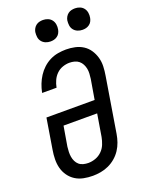

<svg xmlns="http://www.w3.org/2000/svg" viewBox="-174 -1036 857 1127"><g transform="rotate(-20 254.0 -472.0)"><path d="M205 8Q176 8 148 2.5Q120 -3 97 -17.5Q74 -32 58 -54.5Q42 -77 35 -103.5Q28 -130 28.5 -159Q29 -188 34 -217L65 -407H366L387 -531Q389 -547 390 -563Q391 -579 388 -594Q385 -609 378 -622.5Q371 -636 359.5 -645.5Q348 -655 332.5 -659Q317 -663 301 -663Q280 -663 258.5 -655.5Q237 -648 220.5 -632Q204 -616 194.5 -595Q185 -574 181 -553V-551H91V-554Q96 -579 105.5 -603.5Q115 -628 129.5 -650.5Q144 -673 164 -691.5Q184 -710 208 -722Q232 -734 258 -738.5Q284 -743 309 -743Q337 -743 364.5 -737Q392 -731 414.5 -716.5Q437 -702 452 -679.5Q467 -657 474.5 -630.5Q482 -604 481 -575.5Q480 -547 475 -518L419 -176Q415 -151 406.5 -126.5Q398 -102 383.5 -80Q369 -58 348.5 -40.5Q328 -23 304 -12Q280 -1 254.5 3.5Q229 8 205 8ZM205 -72Q228 -72 250.5 -80Q273 -88 290.5 -105Q308 -122 317 -144.5Q326 -167 330 -189L353 -328H143L122 -204Q120 -188 119.5 -172Q119 -156 121.5 -141Q124 -126 130.5 -112.5Q137 -99 148 -89.5Q159 -80 174.5 -76Q190 -72 205 -72ZM441 -818Q425 -818 410.5 -824Q396 -830 386.5 -842Q377 -854 375 -869.5Q373 -885 375 -901Q377 -912 383 -922.5Q389 -933 398.5 -940Q408 -947 419 -949.5Q430 -952 441 -952Q457 -952 471.5 -946Q486 -940 495 -928Q504 -916 506.5 -900.5Q509 -885 506 -869Q504 -858 498.5 -847.5Q493 -837 483 -830Q473 -823 462.5 -820.5Q452 -818 441 -818ZM241 -818Q225 -818 210.5 -824Q196 -830 186.5 -842Q177 -854 175 -869.5Q173 -885 175 -901Q177 -912 183 -922.5Q189 -933 198.5 -940Q208 -947 219 -949.5Q230 -952 241 -952Q257 -952 271.5 -946Q286 -940 295 -928Q304 -916 306.5 -900.5Q309 -885 306 -869Q304 -858 298.5 -847.5Q293 -837 283 -830Q273 -823 262.5 -820.5Q252 -818 241 -818Z"/></g></svg>

Font: Iosevka Term Curly Medium
Style: Italic
Weight: 500
Italic angle: -9°
Designer: Belleve Invis
Foundry: Belleve Invis
Version: Version 32.3.0